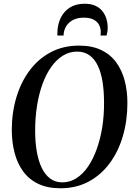

<svg xmlns="http://www.w3.org/2000/svg" viewBox="-20 -996 713 1027"><path d="M303 11Q234 11 184.5 -12.8Q135 -36.5 104 -79Q73 -121.5 58.2 -177.8Q43.5 -234 43 -299Q43 -393 67.5 -475Q92 -557 138.5 -619.2Q185 -681.5 251.8 -716.8Q318.5 -752 403 -752Q472.5 -752 521.8 -728.2Q571 -704.5 601.8 -662.2Q632.5 -620 647 -564.5Q661.5 -509 661.5 -445.5Q661.5 -351.5 637.5 -269Q613.5 -186.5 567.2 -123.5Q521 -60.5 454.5 -24.8Q388 11 303 11ZM313.5 -20.5Q354 -20.5 388.8 -42.8Q423.5 -65 450.8 -104.8Q478 -144.5 497.2 -198Q516.5 -251.5 526.8 -315Q537 -378.5 536.5 -447Q536.5 -506.5 528.8 -556.5Q521 -606.5 504 -643Q487 -679.5 459.2 -699.8Q431.5 -720 392 -720Q351.5 -720 316.8 -698.5Q282 -677 254.2 -638.2Q226.5 -599.5 207.2 -546.2Q188 -493 178 -429.8Q168 -366.5 168 -296.5Q168 -237.5 176.5 -187Q185 -136.5 202.8 -99.2Q220.5 -62 248 -41.2Q275.5 -20.5 313.5 -20.5ZM432.5 -976Q466.5 -976 490 -965.2Q513.5 -954.5 528 -936Q542.5 -917.5 549.2 -894.8Q556 -872 556 -848Q556 -834.5 554.2 -824.5Q552.5 -814.5 550 -806H517.5Q518 -809.5 518.5 -813.8Q519 -818 519 -827Q518.5 -847 509.5 -863.8Q500.5 -880.5 480.8 -891Q461 -901.5 428 -901.5Q393.5 -901.5 369.8 -888.8Q346 -876 333.2 -854.2Q320.5 -832.5 320 -806H287Q287 -811 287 -814.8Q287 -818.5 287 -825.5Q288.5 -867 305.2 -901.2Q322 -935.5 354 -955.8Q386 -976 432.5 -976Z"/></svg>

Font: Merriweather 120pt Medium
Style: Italic
Weight: 500
Italic angle: -7.8°
Version: Version 2.101